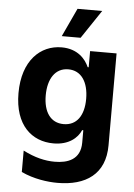

<svg xmlns="http://www.w3.org/2000/svg" viewBox="-64 -824 760 1085"><g transform="rotate(5 316.5 -282.0)"><path d="M255.7 -615.8H362.6L470.9 -777.3H331ZM303.3 212.4C463.8 212.4 572.8 139.9 572.8 -24.1V-545.5H422.6V-453.8H416.9C397.7 -498.2 352.3 -552.6 261 -552.6C141.3 -552.6 40.1 -459.5 40.1 -273.8C40.1 -92.3 138.5 -7.8 261.4 -7.8C348.4 -7.8 397.4 -51.5 416.9 -96.6H423.3V-26.3C423.3 70.7 350.5 94.8 277.3 94.8C222.7 94.8 164.4 81.3 97.7 47.2V168.7C168.3 202.1 247.2 212.4 303.3 212.4ZM309.3 -121.4C235.1 -121.4 194.6 -180.4 194.6 -274.5C194.6 -368.3 235.1 -432.2 309.3 -432.2C382.8 -432.2 424 -370 424 -274.1C424 -178.6 382.5 -121.4 309.3 -121.4Z"/></g></svg>

Font: TID UI
Style: Bold
Weight: 700
Designer: The TID Project Authors
Foundry: Bakken & Bæck
Version: Version 1.001;hotconv 1.0.109;makeotfexe 2.5.65596